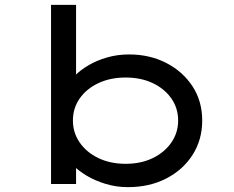

<svg xmlns="http://www.w3.org/2000/svg" viewBox="-20 -760 964 790"><path d="M506 10Q458 10 414 -3.5Q370 -17 336 -37.5Q302 -58 279.5 -81.5Q257 -105 251 -125L293 -131V-3H190V-740H293V-405L261 -406Q267 -427 288.5 -449Q310 -471 343.5 -491Q377 -511 420 -523.5Q463 -536 511 -536Q596 -536 664 -501Q732 -466 772 -405Q812 -344 812 -264Q812 -185 772.5 -123Q733 -61 664 -25.5Q595 10 506 10ZM497 -86Q560 -86 608.5 -109.5Q657 -133 685 -173.5Q713 -214 713 -264Q713 -315 685 -355Q657 -395 608.5 -418Q560 -441 497 -441Q434 -441 385 -418Q336 -395 308 -355Q280 -315 280 -264Q280 -214 308 -173.5Q336 -133 385 -109.5Q434 -86 497 -86Z"/></svg>

Font: Lexend Tera
Style: Regular
Weight: 400
Designer: Bonnie Shaver-Troup, Thomas Jockin
Foundry: Lexend
Version: Version 1.007